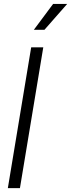

<svg xmlns="http://www.w3.org/2000/svg" viewBox="-20 -972 367 992"><path d="M203.6 -727.5 83 0H20.5L141.1 -727.5ZM154.8 -817.9 254.4 -951.7H327.1L209.5 -817.9Z"/></svg>

Font: Inter Display Light
Style: Italic
Weight: 300
Italic angle: -9.39999°
Designer: Rasmus Andersson
Foundry: rsms
Version: Version 4.000;git-a52131595